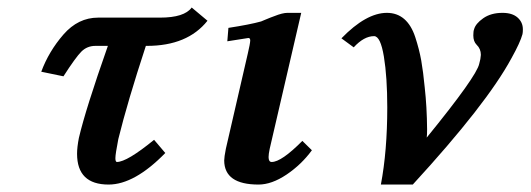

<svg xmlns="http://www.w3.org/2000/svg" viewBox="-20 -479 1412 511"><path d="M241.2 -432.1H405.8Q470.7 -432.1 490.2 -459L532.2 -423.8Q479 -356.9 371.1 -356.9H368.2Q319.3 -208 294.9 -108.9Q287.1 -68.8 287.1 -58.1Q287.1 -48.3 291 -47.9Q317.9 -47.9 390.1 -106.9L419.9 -71.8Q337.9 12.2 269 12.2Q185.1 12.2 185.1 -69.8Q185.1 -86.9 189.9 -111.8Q208 -189 267.1 -356.9H233.9Q211.9 -356.9 196.5 -341.6Q181.2 -326.2 148.9 -275.9L89.8 -288.1Q109.9 -342.3 148.9 -387.2Q188 -432.1 241.2 -432.1Z M781.7 -444.8 697.8 -83Q694.8 -68.8 694.8 -61Q694.8 -47.9 703.1 -47.9Q729 -47.9 784.7 -104L810.1 -79.1Q782.2 -41 742.7 -14.4Q703.1 12.2 668 12.2Q577.1 12.2 576.7 -51.8Q576.7 -60.5 581.1 -83L639.6 -336.9Q645.5 -361.8 646 -371.1Q646 -377.9 641.1 -377.9Q639.2 -377.9 585 -369.1L587.9 -404.8Q645 -413.6 674.8 -421.9Q679.7 -423.8 685.8 -426.5Q691.9 -429.2 699.5 -432.1Q707 -435.1 710 -436Q731.9 -444.8 745.1 -444.8Z M1317.4 -444.8Q1343.3 -444.8 1357.4 -432.4Q1371.6 -419.9 1371.6 -400.9Q1371.6 -393.1 1370.6 -388.2Q1364.7 -366.2 1341.3 -324.2Q1275.4 -202.1 1078.6 12.2H993.7Q1010.7 -77.6 1010.7 -192.9Q1010.7 -273.9 1001.7 -328.4Q992.7 -382.8 975.6 -382.8Q948.7 -382.8 921.4 -353L888.7 -377Q954.6 -444.8 1009.8 -444.8Q1036.6 -444.8 1055.7 -428.5Q1074.7 -412.1 1085.2 -380.1Q1095.7 -348.1 1101.1 -318.1Q1106.4 -288.1 1110.4 -246.1Q1116.2 -194.3 1116.7 -134.8Q1116.7 -119.6 1115.7 -112.8Q1248.5 -275.9 1255.4 -309.1Q1259.3 -322.3 1259.8 -333Q1259.8 -349.1 1248.5 -359.9Q1239.7 -368.7 1239.7 -384.8Q1239.7 -396 1241.7 -400.9Q1245.6 -416 1266.1 -430.4Q1286.6 -444.8 1317.4 -444.8Z"/></svg>

Font: Linux Libertine O
Style: Semibold Italic
Weight: 600
Italic angle: -11.5°
Designer: Philipp H. Poll
Foundry: Philipp H. Poll
Version: Version 5.1.2